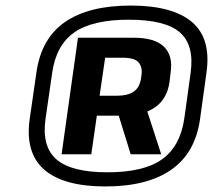

<svg xmlns="http://www.w3.org/2000/svg" viewBox="-20 -876 778 692"><path d="M360 -204Q209 -204 139.5 -264.5Q70 -325 87 -447L111 -613Q128 -737 214 -796.5Q300 -856 451 -856Q602 -856 672 -796.5Q742 -737 724 -613L701 -447Q684 -325 597.5 -264.5Q511 -204 360 -204ZM367 -255Q498 -255 563.5 -301.5Q629 -348 644 -447L667 -613Q681 -713 628.5 -759Q576 -805 444 -805Q313 -805 247.5 -759Q182 -713 168 -613L144 -447Q130 -348 183.5 -301.5Q237 -255 367 -255ZM261 -740H463Q537 -740 570.5 -708Q604 -676 595 -615L591 -581Q583 -521 540 -490Q527 -481 511 -474L561 -320H451L408 -459H329L309 -320H202ZM339 -531H402Q440 -531 461.5 -545.5Q483 -560 488 -592L490 -606Q494 -633 480 -650.5Q466 -668 421 -668H359Z"/></svg>

Font: Pathway Extreme 8pt Thin 12pt ExtraBold
Style: Italic
Weight: 800
Italic angle: -8°
Version: Version 1.001;gftools[0.9.26]